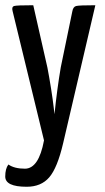

<svg xmlns="http://www.w3.org/2000/svg" viewBox="-24 -520 400 733"><path d="M24 -478Q20 -494 29.5 -497Q39 -500 103 -500L157 -262Q164 -226 171 -181.5Q178 -137 181 -110L184 -84Q194 -181 208 -263L252 -476Q255 -494 266.5 -497Q278 -500 340 -500L217 27Q195 121 164 157Q133 193 78 193Q-4 193 -4 154Q-4 124 8 108Q31 124 71 124Q124 124 144 16Z"/></svg>

Font: Yanone Kaffeesatz
Style: Regular
Weight: 400
Designer: Yanone (Cyrillic: Daniel Pouzeot)
Foundry: Yanone
Version: Version 1.003;PS 001.003;hotconv 1.0.88;makeotf.lib2.5.64775